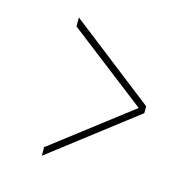

<svg xmlns="http://www.w3.org/2000/svg" viewBox="-70 -596 532 539"><g transform="rotate(15 196.0 -327.0)"><path d="M96 -126V-151L324 -326L96 -502V-528L343 -336V-316Z"/></g></svg>

Font: Smooch Sans ExtraLight
Style: Regular
Weight: 200
Designer: Robert E. Leuschke
Foundry: Robert E. Leuschke
Version: Version 1.010; ttfautohint (v1.8.3)